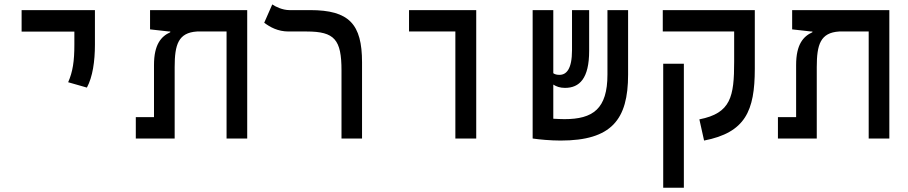

<svg xmlns="http://www.w3.org/2000/svg" viewBox="-20 -632 4142 876"><path d="M376.5 -232.4C402.8 -281.2 413.1 -352.5 413.1 -428.2V-585.9H78.6V-487.8H319.3V-428.2C319.3 -352.5 312 -304.7 291 -256.8Z M1107.9 0V-585.9H664.6V-498L751 -488.3H756.8V-484.9C714.8 -465.8 682.6 -428.7 682.6 -335.4V-97.7H599.6V0H776.9V-326.2C776.9 -428.7 793.5 -482.9 878.9 -488.3H1013.7V0Z M1631.8 -347.7C1631.8 -522 1573.2 -585.9 1395 -585.9H1300.3C1269 -585.9 1236.8 -601.6 1222.2 -611.8L1185.5 -528.3C1211.9 -508.3 1248 -488.3 1296.4 -488.3H1379.4C1506.8 -488.3 1538.1 -451.2 1538.1 -310.1V0H1631.8Z M2057.6 0H2152.8V-585.9H1846.2V-488.3H2057.6Z M2537.6 9.3C2770 9.3 2845.7 -85.9 2845.7 -291.5V-585.9H2751.5V-292C2751.5 -135.3 2685.5 -88.4 2555.2 -88.4C2540.5 -88.4 2522.5 -89.4 2504.4 -90.3V-246.1C2518.1 -237.3 2534.7 -231 2557.6 -231C2624 -231 2668 -273.9 2668 -399.9V-585.9H2589.8V-403.3C2589.8 -316.4 2564 -290.5 2532.7 -290.5C2521 -290.5 2512.2 -292.5 2504.4 -297.9V-585.9H2410.2V-0.5H2410.6V0C2439.5 4.4 2492.2 9.3 2537.6 9.3Z M3423.8 -585.9H3003.9V-488.3H3329.6V-351.1C3329.6 -190.9 3314.9 -115.7 3170.9 -87.4L3192.4 9.3C3380.4 -27.3 3423.8 -125.5 3423.8 -318.4ZM3100.1 224.6V-341.3H3005.9V224.6Z M4037.6 0V-585.9H3594.2V-498L3680.7 -488.3H3686.5V-484.9C3644.5 -465.8 3612.3 -428.7 3612.3 -335.4V-97.7H3529.3V0H3706.5V-326.2C3706.5 -428.7 3723.1 -482.9 3808.6 -488.3H3943.4V0Z"/></svg>

Font: CaskaydiaCove Nerd Font
Style: Regular
Weight: 400
Designer: Aaron Bell
Foundry: Saja Typeworks
Version: Version 2111.1;Nerd Fonts 2.3.3